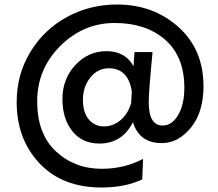

<svg xmlns="http://www.w3.org/2000/svg" viewBox="-20 -650 966 852"><path d="M562 -193 565 -244Q549 -347 463 -347Q413 -347 380.5 -305.5Q348 -264 348 -207Q348 -150 374.5 -119.5Q401 -89 441 -89Q481 -89 514.5 -116.5Q548 -144 562 -193ZM573 -356Q573 -371 577 -419H657Q640 -244 640 -196Q640 -93 702 -93Q743 -93 770.5 -139.5Q798 -186 798 -261Q798 -399 713 -473.5Q628 -548 489 -548Q350 -548 247.5 -446Q145 -344 145 -200Q145 -56 228 21.5Q311 99 431 99Q532 99 615 55L611 146Q536 182 430 182Q256 182 155 74.5Q54 -33 54 -197Q54 -319 114.5 -419Q175 -519 277 -574.5Q379 -630 499 -630Q660 -630 771.5 -530.5Q883 -431 883 -267Q883 -152 827 -83.5Q771 -15 698 -15Q598 -15 570 -108Q522 -13 421 -13Q345 -13 301 -68Q257 -123 257 -211Q257 -299 314 -361Q371 -423 453 -423Q535 -423 573 -356Z"/></svg>

Font: Hind Mysuru Medium
Style: Regular
Weight: 500
Designer: Manushi Parikh, Hitesh Malaviya
Foundry: Indian Type Foundry
Version: Version 0.703;PS 1.0;hotconv 1.0.86;makeotf.lib2.5.63406